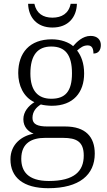

<svg xmlns="http://www.w3.org/2000/svg" viewBox="-20 -751 565 1011"><path d="M256 -606C340 -606 383 -661 385 -731H352C342 -680 305 -658 256 -658C207 -658 172 -680 161 -731H128C130 -661 173 -606 256 -606ZM234 240C399 240 479 169 479 58C479 -30 431 -85 323 -85H230C177 -85 151 -97 151 -130C151 -164 171 -186 195 -201C207 -197 237 -194 253 -194C367 -194 423 -265 423 -364C423 -419 407 -458 386 -485C405 -501 419 -512 442 -512C465 -512 472 -494 472 -469C499 -469 511 -488 511 -514C511 -540 494 -562 457 -562C415 -562 383 -529 365 -508C343 -528 301 -544 253 -544C136 -544 76 -473 76 -366C76 -302 103 -240 161 -213C129 -193 103 -162 103 -123C103 -82 129 -58 157 -47C95 -36 35 8 35 88C35 183 102 240 234 240ZM250 -231C180 -231 140 -273 140 -364C140 -462 179 -506 250 -506C323 -506 359 -463 359 -365C359 -269 323 -231 250 -231ZM237 202C125 202 92 149 92 85C92 0 150 -25 217 -25H312C383 -25 421 -5 421 68C421 150 372 202 237 202Z"/></svg>

Font: Noto Serif Ethiopic Light
Style: Regular
Weight: 300
Designer: Monotype Design Team
Foundry: Monotype Imaging Inc.
Version: Version 2.102